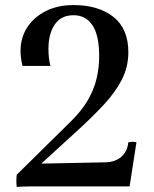

<svg xmlns="http://www.w3.org/2000/svg" viewBox="-20 -735 606 757"><path d="M491 0H153Q126 0 100.5 0Q75 0 46 2Q43 -22 46 -46L258 -255Q302 -298 326.5 -340.5Q351 -383 361 -426Q371 -469 371 -513Q371 -596 344.5 -635.5Q318 -675 270 -675Q221 -675 196 -638.5Q171 -602 171 -542Q171 -523 173 -506Q175 -489 179 -475H69Q65 -490 63 -504.5Q61 -519 61 -534Q61 -586 87 -626.5Q113 -667 160 -691Q207 -715 270 -715Q368 -715 427 -668.5Q486 -622 486 -529Q486 -470 459.5 -419.5Q433 -369 389.5 -322.5Q346 -276 295 -229L143 -90L396 -95Q434 -96 458 -116.5Q482 -137 486 -174Q502 -178 518 -174Z"/></svg>

Font: Poltawski Nowy
Style: Regular
Weight: 400
Designer: Adam Pótawski, Mateusz Machalski, Borys Kosmynka, Ania Wieluska
Foundry: Capitalics.wtf
Version: Version 1.001;gftools[0.9.25]